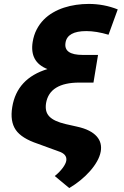

<svg xmlns="http://www.w3.org/2000/svg" viewBox="-20 -757 626 969"><path d="M41.9 -217.3Q65.7 -361.5 219.5 -408.4Q128.6 -443.9 144.9 -545.5Q150.6 -580.3 165 -608Q179.3 -635.7 200.1 -657Q220.9 -678.3 247.2 -693.5Q273.4 -708.8 302.9 -718.4Q332.4 -728 364.2 -732.6Q396 -737.2 427.6 -737.2Q504.6 -737.2 574.2 -709.5L527.7 -581.7Q465.9 -600.1 415.5 -600.1Q320 -600.1 310.7 -541.9Q300.1 -479.8 397.4 -479.8H474.8L451.7 -340.2H380Q305.8 -340.2 263.5 -314.3Q221.2 -288.4 212.4 -236.2Q209.2 -215.2 212.9 -198.9Q216.6 -182.5 228.5 -169.7Q240.4 -157 261 -147.4Q281.6 -137.8 311.8 -130.7L368.6 -117.9Q404.5 -110.1 429.2 -97.5Q453.8 -84.9 468.2 -68.5Q482.6 -52.2 487.4 -32.8Q492.2 -13.5 488.3 8.2Q484 32 469.8 57.2Q455.6 82.4 434.3 106.5Q413 130.7 386 152.7Q359 174.7 329.5 192.1L256.4 131.4Q268.8 121.4 279.1 110.8Q289.4 100.1 296.9 90Q304.3 79.9 308.9 70.5Q313.6 61.1 314.6 53.6Q319.6 20.6 274.5 6.4L170.5 -31.6Q88.8 -58.9 59.7 -101.2Q29.8 -144.5 41.9 -217.3Z"/></svg>

Font: Inter P Extra Bold
Style: Italic
Weight: 800
Italic angle: 9.39999°
Designer: Rasmus Andersson
Foundry: rsms
Version: Version 3.018;git-588b23468